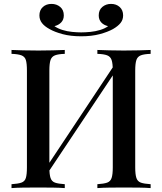

<svg xmlns="http://www.w3.org/2000/svg" viewBox="-20 -964 831 984"><path d="M312 -708V-688Q279 -687 262 -680.5Q245 -674 239 -656.5Q233 -639 233 -602V-106Q233 -70 239 -52Q245 -34 262 -28Q279 -22 312 -20V0Q288 -2 251.5 -2.5Q215 -3 177 -3Q135 -3 98.5 -2.5Q62 -2 39 0V-20Q72 -22 89.5 -28Q107 -34 112.5 -52Q118 -70 118 -106V-602Q118 -639 112.5 -656.5Q107 -674 89.5 -680.5Q72 -687 39 -688V-708Q62 -707 98.5 -706Q135 -705 177 -705Q215 -705 251.5 -706Q288 -707 312 -708ZM576 -646Q576 -646 575.5 -635.5Q575 -625 575 -614Q575 -603 575 -603L197 -36L196 -74ZM752 -708V-688Q719 -687 702 -680.5Q685 -674 679 -656.5Q673 -639 673 -602V-106Q673 -70 679 -52Q685 -34 702 -28Q719 -22 752 -20V0Q730 -2 693 -2.5Q656 -3 614 -3Q578 -3 540.5 -2.5Q503 -2 479 0V-20Q512 -22 529 -28Q546 -34 552 -52Q558 -70 558 -106V-602Q558 -639 552 -656.5Q546 -674 529 -680.5Q512 -687 479 -688V-708Q503 -707 540.5 -706Q578 -705 614 -705Q656 -705 693 -706Q730 -707 752 -708ZM549 -944Q576 -944 593.5 -928Q611 -912 611 -885Q611 -863 598 -846.5Q585 -830 559 -815Q532 -800 491 -789Q450 -778 396 -778Q342 -778 301 -789Q260 -800 234 -815Q208 -829 195 -846Q182 -863 182 -885Q182 -912 199.5 -928Q217 -944 244 -944Q270 -944 288.5 -928.5Q307 -913 307 -885Q307 -863 293.5 -849Q280 -835 259 -830Q276 -818 300 -810.5Q324 -803 350 -800.5Q376 -798 396 -798Q417 -798 443 -800.5Q469 -803 493.5 -810.5Q518 -818 534 -830Q512 -835 499 -849Q486 -863 486 -885Q486 -913 504.5 -928.5Q523 -944 549 -944Z"/></svg>

Font: Playfair Display Medium
Style: Regular
Weight: 500
Designer: Claus Eggers Sørensen
Foundry: Claus Eggers Sørensen
Version: Version 1.203